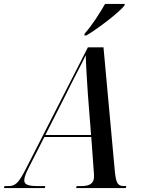

<svg xmlns="http://www.w3.org/2000/svg" viewBox="-78 -954 720 974"><path d="M351 -783 350 -774H360C424 -812 523 -889 553 -925L555 -934H455C427 -885 387 -823 351 -783ZM-58 0H149L152 -10H117C66 -10 45 -17 45 -39C45 -55 54 -76 67 -102L147 -259H385L397 -94C398 -82 399 -69 399 -59C399 -22 375 -10 334 -10H311L308 0H560L563 -10H552C518 -10 510 -26 504 -91L447 -714H368L52 -95C14 -21 -2 -10 -38 -10H-55ZM258 -478C301 -566 335 -627 357 -674C358 -627 364 -532 368 -473L384 -269H152Z"/></svg>

Font: Noto Serif Display Condensed Medium
Style: Italic
Weight: 500
Width: 3
Italic angle: -12°
Designer: Monotype Design Team
Foundry: Monotype Imaging Inc.
Version: Version 2.009